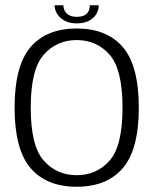

<svg xmlns="http://www.w3.org/2000/svg" viewBox="-20 -707 602 731"><path d="M272 4Q387 4 447.8 -67.2Q508.5 -138.5 508.5 -297Q508.5 -456.5 447.8 -527.5Q387 -598.5 272 -598.5Q157 -598.5 96.2 -527.5Q35.5 -456.5 35.5 -297Q35.5 -138.5 96.2 -67.2Q157 4 272 4ZM272 -40Q196 -40 146.5 -95.5Q97 -151 97 -297Q97 -443 146.5 -498.8Q196 -554.5 272 -554.5Q348 -554.5 397.2 -498.8Q446.5 -443 446.5 -297Q446.5 -151 397.2 -95.5Q348 -40 272 -40ZM271.5 -618Q300 -618 318.5 -627.8Q337 -637.5 346.5 -653.2Q356 -669 356 -687H322Q322 -675.5 317.5 -665.2Q313 -655 302 -649Q291 -643 271.5 -643Q254 -643 243 -649.2Q232 -655.5 226.8 -665.2Q221.5 -675 221.5 -687H188Q188 -669 198.2 -653.2Q208.5 -637.5 227 -627.8Q245.5 -618 271.5 -618Z"/></svg>

Font: Anybody Thin Light
Style: Regular
Weight: 300
Version: Version 1.113;gftools[0.9.25]